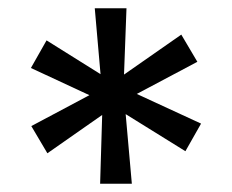

<svg xmlns="http://www.w3.org/2000/svg" viewBox="-20 -730 563 466"><path d="M420 -646 459 -580 312 -502 468 -430 430 -363 285 -453 300 -284H223L228 -451L95 -358L56 -424L197 -499L55 -565L93 -632L224 -550L210 -710H287L281 -549Z"/></svg>

Font: Bahiana
Style: Regular
Weight: 400
Designer: Pablo Cosgaya & Dani Raskovsky
Foundry: Pablo Cosgaya & Dani Raskovsky
Version: Version 1.005